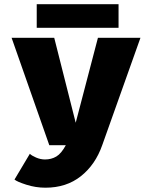

<svg xmlns="http://www.w3.org/2000/svg" viewBox="-20 -676 750 894"><path d="M151 -656.5H532V-546.5H151ZM232.5 -500 332.5 -104.5 436 -500H634L456 0Q424 91 356.5 144.5Q289 198 191.5 198Q146 198 102.5 184Q59 170 47.5 160L119 40Q127 48.5 147.8 57.5Q168.5 66.5 189.5 66.5Q219 66.5 242.2 52.8Q265.5 39 286.5 0H209.5L34 -500Z"/></svg>

Font: League Mono ExtraBold
Style: Regular
Weight: 800
Width: 6
Designer: Tyler Finck
Foundry: The League of Moveable Type / Tyler Finck
Version: Version 2.210